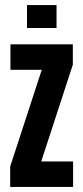

<svg xmlns="http://www.w3.org/2000/svg" viewBox="-20 -734 327 754"><path d="M20 0V-80L144 -460H21V-560H266V-480L142 -100H267V0ZM86 -624V-714H202V-624Z"/></svg>

Font: Tektur Condensed Medium
Style: Regular
Weight: 500
Width: 3
Designer: Adam Jagosz
Foundry: Adam Jagosz
Version: Version 1.005;gftools[0.9.30]